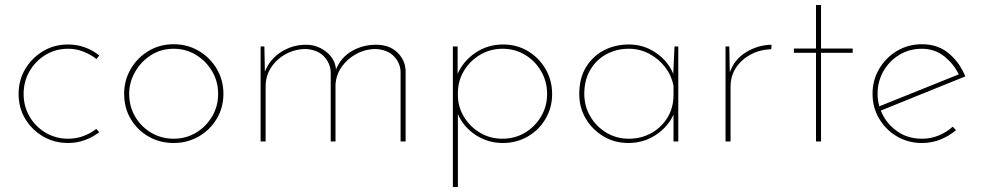

<svg xmlns="http://www.w3.org/2000/svg" viewBox="-20 -563 3905 764"><path d="M375 -37Q349 -17 317.5 -5.5Q286 6 251 6Q196 6 151.5 -20Q107 -46 80.5 -90Q54 -134 54 -189Q54 -244 80.5 -288.5Q107 -333 151.5 -359.5Q196 -386 250 -386Q286 -386 318 -374.5Q350 -363 375 -342L364 -328Q341 -346 312 -357.5Q283 -369 251 -369Q201 -369 161 -344.5Q121 -320 97.5 -279.5Q74 -239 74 -189Q74 -140 97.5 -99.5Q121 -59 161.5 -35Q202 -11 251 -11Q283 -11 311.5 -21.5Q340 -32 363 -50Z M474 -190Q474 -244 500.5 -289Q527 -334 571.5 -360.5Q616 -387 671 -387Q726 -387 771 -360.5Q816 -334 842.5 -289Q869 -244 869 -190Q869 -135 842.5 -90.5Q816 -46 771 -20Q726 6 671 6Q616 6 571.5 -19.5Q527 -45 500.5 -89Q474 -133 474 -190ZM494 -190Q494 -140 517.5 -99.5Q541 -59 581.5 -35Q622 -11 671 -11Q720 -11 760 -35Q800 -59 824 -99.5Q848 -140 848 -190Q848 -239 824 -279.5Q800 -320 760 -344.5Q720 -369 671 -369Q620 -369 580 -343Q540 -317 517 -276Q494 -235 494 -190Z M1032 -378 1034 -278Q1054 -328 1099 -356.5Q1144 -385 1198 -385Q1229 -385 1255.5 -371.5Q1282 -358 1298.5 -336Q1315 -314 1317 -287Q1337 -335 1380.5 -360Q1424 -385 1476 -385Q1529 -385 1560.5 -355Q1592 -325 1594 -282V0H1574V-277Q1573 -312 1548 -338.5Q1523 -365 1476 -368Q1435 -368 1399 -349Q1363 -330 1340 -297.5Q1317 -265 1315 -225V0H1296V-277Q1294 -312 1269 -338.5Q1244 -365 1197 -368Q1155 -368 1118.5 -348.5Q1082 -329 1059.5 -295.5Q1037 -262 1037 -219V0H1017V-378Z M1981 6Q1921 6 1872.5 -26Q1824 -58 1802 -109V181H1782V-378H1801V-269Q1824 -321 1872.5 -353.5Q1921 -386 1982 -386Q2036 -386 2080 -360Q2124 -334 2150.5 -289Q2177 -244 2177 -189Q2177 -134 2150.5 -89.5Q2124 -45 2079.5 -19.5Q2035 6 1981 6ZM1979 -11Q2029 -11 2069 -35Q2109 -59 2133 -99.5Q2157 -140 2157 -189Q2157 -239 2133 -280Q2109 -321 2069 -345Q2029 -369 1980 -369Q1931 -369 1890.5 -345Q1850 -321 1826 -281Q1802 -241 1802 -192V-182Q1803 -135 1827.5 -96Q1852 -57 1891.5 -34Q1931 -11 1979 -11Z M2480 6Q2426 6 2382 -20Q2338 -46 2311.5 -90Q2285 -134 2285 -189Q2285 -252 2312 -296Q2339 -340 2383.5 -363Q2428 -386 2483 -386Q2542 -386 2590.5 -352.5Q2639 -319 2659 -269L2664 -378H2679V0H2660V-107Q2638 -58 2589.5 -26Q2541 6 2480 6ZM2482 -11Q2531 -11 2571 -33Q2611 -55 2635 -93.5Q2659 -132 2660 -181V-222Q2652 -263 2626.5 -296Q2601 -329 2563.5 -349Q2526 -369 2482 -369Q2433 -369 2392.5 -347Q2352 -325 2328.5 -284.5Q2305 -244 2305 -190Q2305 -140 2329 -99.5Q2353 -59 2393 -35Q2433 -11 2482 -11Z M2882 -378 2884 -275Q2902 -327 2949 -355.5Q2996 -384 3050 -385L3049 -367Q3005 -366 2968 -346.5Q2931 -327 2909 -294Q2887 -261 2887 -218V0H2867V-378Z M3227 -543H3247V-370H3373V-353H3247V0H3227V-353H3139V-370H3227Z M3649 6Q3594 6 3549.5 -20Q3505 -46 3478.5 -90.5Q3452 -135 3452 -190Q3452 -244 3478.5 -289Q3505 -334 3549.5 -360.5Q3594 -387 3649 -387Q3712 -387 3755.5 -350.5Q3799 -314 3821 -259L3485 -123Q3503 -76 3546 -43.5Q3589 -11 3649 -11Q3684 -11 3715.5 -24Q3747 -37 3771 -59L3784 -45Q3757 -22 3722.5 -8Q3688 6 3649 6ZM3472 -190Q3472 -164 3479 -140L3795 -267Q3775 -309 3737 -339Q3699 -369 3648 -369Q3599 -369 3559 -345Q3519 -321 3495.5 -280Q3472 -239 3472 -190Z"/></svg>

Font: Synthetic Thin
Style: Regular
Weight: 100
Designer: Santiago Orozco
Foundry: Typemade
Version: Version 2.000; ttfautohint (v1.8.4.7-5d5b)